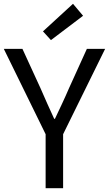

<svg xmlns="http://www.w3.org/2000/svg" viewBox="-21 -990 573 1010"><path d="M219 0H311V-284L532 -733H436L342 -526C319 -472 294 -420 268 -365H264C238 -420 216 -472 192 -526L97 -733H-1L219 -284ZM247 -779 416 -907 363 -970 205 -825Z"/></svg>

Font: Noto Sans CJK HK
Style: Regular
Weight: 400
Designer: Ryoko NISHIZUKA 西塚涼子 (kana, bopomofo & ideographs); Paul D. Hunt (Latin, Greek & Cyrillic); Sandoll Communications 산돌커뮤니
Foundry: Adobe
Version: Version 2.004;hotconv 1.0.118;makeotfexe 2.5.65603